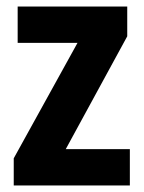

<svg xmlns="http://www.w3.org/2000/svg" viewBox="-20 -567 439 587"><path d="M377 0V-111H181L369 -456V-547H34V-436H217L22 -83V0Z"/></svg>

Font: Noto Sans Armenian Condensed
Style: Regular
Weight: 400
Width: 3
Designer: Monotype Design Team
Foundry: Monotype Imaging Inc.
Version: Version 2.008